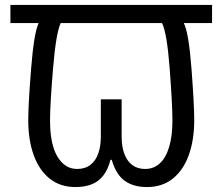

<svg xmlns="http://www.w3.org/2000/svg" viewBox="-20 -734 898 775"><path d="M285 21Q223 21 180.5 -13Q138 -47 116 -108Q94 -169 94 -249Q94 -311 105.5 -456Q117 -601 136 -641H22V-714H836V-641H722Q742 -601 753 -456Q764 -311 764 -249Q764 -169 742 -108Q720 -47 677.5 -13Q635 21 573 21Q518 21 483 -4.5Q448 -30 431 -89H426Q416 -50 397 -25.5Q378 -1 350 10Q322 21 285 21ZM291 -52Q324 -52 345.5 -69Q367 -86 377 -115.5Q387 -145 387 -182V-333H471V-182Q471 -141 482.5 -111.5Q494 -82 515 -67Q536 -52 566 -52Q600 -52 624.5 -74Q649 -96 662.5 -140Q676 -184 676 -248Q676 -311 665 -456Q654 -601 634 -641H225Q206 -601 194 -456Q182 -311 182 -248Q182 -151 212 -101.5Q242 -52 291 -52Z"/></svg>

Font: ukannada85
Style: Book
Weight: 400
Designer: Jelle Bosma - Monotype Design Team
Foundry: Monotype Imaging Inc.
Version: Version 2.003